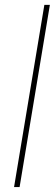

<svg xmlns="http://www.w3.org/2000/svg" viewBox="-20 -760 227 780"><path d="M182.6 -740.2 59.6 0H37.1L160.2 -740.2Z"/></svg>

Font: Inter Tight Thin
Style: Italic
Weight: 250
Italic angle: -9.39999°
Designer: Rasmus Andersson
Foundry: rsms
Version: Version 3.004